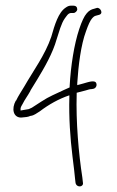

<svg xmlns="http://www.w3.org/2000/svg" viewBox="-20 -684 414 681"><path d="M36 -327C20 -298 27 -267 55 -267C71 -269 77 -268 88 -273H89C102 -275 109 -282 121 -289C154 -314 188 -333 226 -346V-339C224 -267 229 -195 237 -130C242 -91 245 -64 246 -52C247 -46 247 -40 248 -35C252 -17 278 -20 274 -37L272 -55C259 -139 249 -252 252 -351V-355C263 -358 274 -361 283 -363C293 -366 299 -368 305 -368C306 -368 310 -369 311 -369C320 -371 324 -380 322 -387C319 -403 291 -392 276 -388L254 -382V-389C258 -452 267 -525 285 -573C293 -596 300 -611 306 -618C311 -624 315 -627 319 -628L330 -631C349 -635 336 -658 324 -656L314 -653C304 -651 295 -646 287 -636C279 -627 270 -608 261 -581C243 -527 231 -451 227 -378V-374L207 -365C178 -351 154 -342 127 -324L93 -302L82 -297L70 -295C66 -294 58 -293 53 -292V-300C54 -305 57 -310 60 -315C69 -333 77 -342 88 -362V-363L112 -402C138 -445 167 -495 181 -545C189 -569 197 -601 210 -619C216 -626 221 -638 233 -638H241C247 -638 254 -645 254 -651C254 -659 249 -664 240 -664H233C225 -664 220 -662 213 -657C187 -640 174 -596 162 -554C140 -489 98 -433 66 -377C53 -355 46 -346 37 -327ZM55 -262C55 -262 54 -262 54 -262C54 -262 55 -262 55 -262ZM60 -311C60 -311 60 -310 60 -310C60 -310 60 -311 60 -311ZM283 -358Z"/></svg>

Font: Stray Cat
Style: LtCn
Weight: 300
Version: Version 1.0